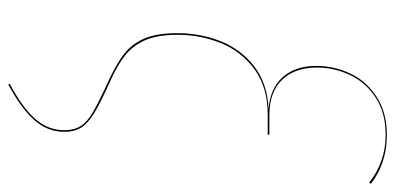

<svg xmlns="http://www.w3.org/2000/svg" viewBox="-268 -506 965 469"><g transform="rotate(90 214.5 -271.5)"><path d="M185 187Q242 157 270 125.5Q298 94 298 54Q298 30 288 14Q278 -2 254 -16Q230 -30 182 -52Q138 -72 112.5 -91.5Q87 -111 74 -142Q61 -173 61 -222Q61 -278 80.5 -327.5Q100 -377 141.5 -409.5Q183 -442 246 -445Q196 -449 168.5 -479.5Q141 -510 141 -562Q141 -605 159.5 -644.5Q178 -684 216.5 -709Q255 -734 310 -734Q378 -734 429 -695L426 -691Q375 -731 310 -731Q255 -731 218 -706.5Q181 -682 163 -643.5Q145 -605 145 -563Q145 -509 175 -478Q205 -447 261 -447H309V-443H261Q193 -443 149 -410.5Q105 -378 85 -328Q65 -278 65 -223Q65 -174 78 -144Q91 -114 115.5 -94.5Q140 -75 183 -56Q232 -34 256.5 -19Q281 -4 291.5 12.5Q302 29 302 54Q302 95 273 127.5Q244 160 186 191Z"/></g></svg>

Font: Fira Sans Condensed Four
Style: Italic
Weight: 100
Width: 3
Italic angle: -8°
Designer: bBox Type GmbH & Carrois Corporate GbR & Edenspiekermann AG
Foundry: bBox Type GmbH & Carrois Corporate GbR & Edenspiekermann AG
Version: Version 4.301